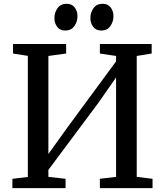

<svg xmlns="http://www.w3.org/2000/svg" viewBox="-20 -970 850 990"><path d="M44 0V-48L123.5 -57.5V-682L47 -694V-743H321V-694L229.5 -681.5V-176L330 -316L578.5 -653.5V-681.5L495 -694V-743H762V-694L685 -681.5V-58L766.5 -48V0H495V-48L578.5 -58V-570.5L486 -438L229.5 -94V-58L318 -48V0ZM315.5 -812.5Q289.5 -812.5 275 -831.5Q260.5 -850.5 260.5 -876.5Q260.5 -905.5 276.8 -928Q293 -950.5 323 -950.5H324Q350.5 -950.5 365 -931.8Q379.5 -913 379.5 -886.5Q379.5 -858 363.2 -835.2Q347 -812.5 316.5 -812.5ZM501.5 -812.5Q475.5 -812.5 460.8 -831.5Q446 -850.5 446 -876.5Q446 -905.5 462.2 -928Q478.5 -950.5 509 -950.5H510Q536 -950.5 550.5 -931.8Q565 -913 565 -886.5Q565 -858 548.8 -835.2Q532.5 -812.5 502.5 -812.5Z"/></svg>

Font: Merriweather 24pt
Style: Regular
Weight: 400
Designer: Eben Sorkin
Foundry: Eben Sorkin
Version: Version 2.100